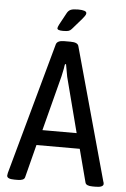

<svg xmlns="http://www.w3.org/2000/svg" viewBox="-58 -906 622 950"><g transform="rotate(5 252.5 -431.0)"><path d="M13 -15Q13 -18 15 -28L196 -683Q202 -702 236 -702H268Q304 -702 308 -683L489 -28Q492 -21 492 -15Q492 -7 482.5 -2.5Q473 2 455 2H438Q406 2 402 -14L359 -178H144L102 -14Q98 2 66 2H50Q13 2 13 -15ZM337 -254 266 -528Q263 -541 255 -589H250Q248 -582 246 -566L238 -528L167 -254ZM197 -763Q197 -768 204 -782L236 -841Q243 -854 254.5 -859Q266 -864 291 -864Q333 -864 333 -849Q333 -843 327.5 -835Q322 -827 315 -819L268 -765Q261 -757 252.5 -754.5Q244 -752 225 -752Q197 -752 197 -763Z"/></g></svg>

Font: Asap Condensed
Style: Regular
Weight: 400
Designer: Pablo Cosgaya
Foundry: Omnibus-Type
Version: Version 1.010; ttfautohint (v1.8)